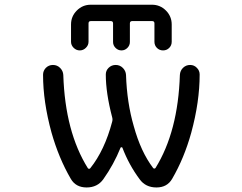

<svg xmlns="http://www.w3.org/2000/svg" viewBox="-20 -826 1040 825"><path d="M370.1 -735.4Q360.4 -735.4 360.4 -725.6V-646.5Q360.4 -631.8 349.1 -620.6Q337.9 -609.4 322.8 -609.4Q307.6 -609.4 296.4 -620.6Q285.2 -631.8 285.2 -646.5V-720.7Q285.2 -755.9 310.1 -780.8Q335 -805.7 370.1 -805.7H632.8Q668 -805.7 692.9 -780.8Q717.8 -755.9 717.8 -720.7V-646.5Q717.8 -630.9 707 -620.1Q696.3 -609.4 680.7 -609.4Q665 -609.4 654.3 -620.1Q643.6 -630.9 643.6 -646.5V-725.6Q643.6 -735.4 633.8 -735.4H547.9Q538.1 -735.4 538.1 -725.6V-645.5Q538.1 -630.9 527.3 -620.1Q516.6 -609.4 502 -609.4Q487.3 -609.4 476.6 -620.1Q465.8 -630.9 465.8 -645.5V-725.6Q465.8 -735.4 456.1 -735.4ZM357.4 -103.5Q359.4 -100.6 362.8 -100.6Q366.2 -100.6 368.2 -103.5Q429.7 -180.7 461.9 -302.7Q464.8 -312.5 461.9 -322.3Q434.6 -426.8 434.6 -505.9Q434.6 -522.5 446.3 -534.2Q459 -546.9 477.1 -546.9Q495.1 -546.9 507.8 -534.2Q520.5 -521.5 521.5 -503.9Q525.4 -384.8 554.7 -284.2Q585 -173.8 637.7 -104.5Q639.6 -101.6 643.1 -101.6Q646.5 -101.6 648.4 -104.5Q745.1 -260.7 752.9 -503.9Q753.9 -522.5 766.6 -534.7Q779.3 -546.9 796.9 -546.9Q814.5 -546.9 826.2 -534.2Q837.9 -522.5 837.9 -505.9Q837.9 -388.7 801.8 -255.9Q771.5 -146.5 719.7 -57.6Q698.2 -20.5 652.3 -20.5Q605.5 -20.5 580.1 -55.7Q534.2 -117.2 505.9 -191.4Q504.9 -193.4 502 -193.4Q499 -193.4 498 -191.4Q468.8 -119.1 423.8 -55.7Q398.4 -20.5 352.1 -20.5Q305.7 -20.5 284.2 -57.6Q232.4 -146.5 201.2 -256.8Q165 -388.7 165 -504.9Q165 -521.5 176.8 -534.2Q189.5 -546.9 207.5 -546.9Q225.6 -546.9 238.3 -534.2Q251 -521.5 252 -503.9Q259.8 -259.8 357.4 -103.5Z"/></svg>

Font: Rounded-X Mgen+ 1m regular
Style: Regular
Weight: 400
Designer: [Source Han Sans]
Ryoko NISHIZUKA  (kana & ideographs); Paul D. Hunt (Latin, Greek & Cyrillic); Wenlong ZHANG  (bopomofo
Version: Version 1.059.20150602